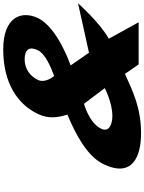

<svg xmlns="http://www.w3.org/2000/svg" viewBox="128 -1008 895 1191"><g transform="rotate(-90 575.5 -412.5)"><path d="M1150.8 -376 844 -308 765.1 -422C765.1 -422 999.9 -501 1058.9 -625C1107.9 -728 1064.3 -840 864.7 -840C658.4 -840 525 -753 464.2 -625C433.3 -560 440.7 -502 460.2 -442C338.9 -391 201.2 -320 152.2 -217C65.2 -34 206.9 15 344.4 15C498.1 15 601.2 -34 712.6 -85L771.4 0H1033L930.8 -185C1030.1 -240 1150.8 -376 1150.8 -376ZM801.4 -707C875.2 -707 880.2 -669 859.2 -625C838.3 -581 761.7 -547 699.9 -524C699.9 -524 652.5 -577 675.3 -625C696.2 -669 739.7 -707 801.4 -707ZM624.4 -210C624.4 -210 534.3 -163 452 -163C398.8 -163 349.5 -184 372.3 -232C408.4 -308 527.2 -339 527.2 -339Z"/></g></svg>

Font: Hussar
Style: BdSuprExtOblFive
Weight: 700
Foundry: Cannot Into Space Fonts
Version: Version 2.00